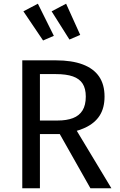

<svg xmlns="http://www.w3.org/2000/svg" viewBox="-20 -1014 645 1034"><path d="M100 -689H281Q367 -689 425.5 -667Q484 -645 513.5 -602Q543 -559 543 -494Q543 -433 517 -392Q491 -351 439 -326.5Q387 -302 309 -292H179V-365H291Q339 -365 373 -378Q407 -391 424.5 -419.5Q442 -448 442 -494Q442 -537 425 -563.5Q408 -590 372.5 -602.5Q337 -615 280 -615H195V0H100ZM294 -306 389 -317 580 0H467ZM270 -821 184 -994 106 -953 212 -796ZM412 -826 336 -994 258 -953 354 -801Z"/></svg>

Font: Fira Sans Variable
Style: Regular
Weight: 400
Designer: Carrois Corporate & Edenspiekermann AG
Foundry: Carrois Corporate GbR & Edenspiekermann AG
Version: Version 4.202